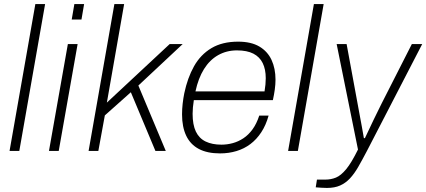

<svg xmlns="http://www.w3.org/2000/svg" viewBox="-20 -743 2098 945"><path d="M27 0 154 -723H202L75 0Z M333 -647 346 -723H394L381 -647ZM221 0 314 -526H362L269 0Z M416 0 543 -723H591L506 -238L815 -526H879L661 -322L796 0H745L624 -289L496 -175L464 0Z M1063 12Q1000 12 958.5 -10Q917 -32 896.5 -75Q876 -118 876 -180Q876 -206 879 -232.5Q882 -259 887 -284Q903 -360 935 -417Q967 -474 1020.5 -506Q1074 -538 1152 -538Q1216 -538 1256.5 -514Q1297 -490 1316.5 -448Q1336 -406 1336 -351Q1336 -328 1332.5 -302.5Q1329 -277 1323 -250H934Q931 -231 929.5 -214.5Q928 -198 928 -183Q928 -129 944 -95.5Q960 -62 992 -46.5Q1024 -31 1070 -31Q1098 -31 1125.5 -38.5Q1153 -46 1178 -62.5Q1203 -79 1223 -106.5Q1243 -134 1256 -174H1302Q1289 -127 1266 -92Q1243 -57 1212.5 -34Q1182 -11 1144 0.5Q1106 12 1063 12ZM942 -293H1282Q1285 -311 1286.5 -327Q1288 -343 1288 -358Q1288 -402 1273 -432.5Q1258 -463 1227 -479Q1196 -495 1146 -495Q1095 -495 1053.5 -471.5Q1012 -448 984 -403Q956 -358 942 -293Z M1398 0 1525 -723H1573L1446 0Z M1589 182Q1579 182 1562 181Q1545 180 1534 179L1540 141H1581Q1609 141 1633.5 131Q1658 121 1684 89.5Q1710 58 1742 -7L1637 -526H1686L1740 -233Q1744 -212 1749.5 -181.5Q1755 -151 1761 -119.5Q1767 -88 1771 -63H1776Q1785 -81 1795.5 -104Q1806 -127 1817.5 -150.5Q1829 -174 1839.5 -195.5Q1850 -217 1858 -233L2007 -526H2058L1786 0Q1763 44 1743.5 78Q1724 112 1702.5 135Q1681 158 1654 170Q1627 182 1589 182Z"/></svg>

Font: Archivo SemiBold Thin
Style: Italic
Weight: 250
Italic angle: -10°
Version: Version 2.001